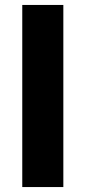

<svg xmlns="http://www.w3.org/2000/svg" viewBox="-20 -756 346 776"><path d="M70 0V-736H236V0Z"/></svg>

Font: Akshar Light
Style: Regular
Weight: 300
Designer: Tall Chai
Foundry: Tall Chai
Version: Version 1.100